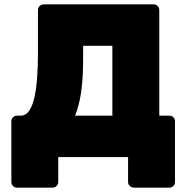

<svg xmlns="http://www.w3.org/2000/svg" viewBox="-20 -720 853 880"><path d="M58 140Q47 140 39.5 132.5Q32 125 32 114V-164Q32 -175 39.5 -182.5Q47 -190 58 -190H75Q99 -190 114.5 -213.5Q130 -237 138.5 -277Q147 -317 150.5 -369Q154 -421 154 -477V-674Q154 -685 161.5 -692.5Q169 -700 180 -700H684Q695 -700 702.5 -692.5Q710 -685 710 -674V-190H756Q767 -190 774.5 -182.5Q782 -175 782 -164V114Q782 125 774.5 132.5Q767 140 756 140H594Q583 140 575 132.5Q567 125 567 114V0H247V114Q247 125 239.5 132.5Q232 140 221 140ZM324 -190H495V-510H361V-449Q361 -359 351.5 -295.5Q342 -232 324 -190Z"/></svg>

Font: Rubik Light ExtraBold
Style: Regular
Weight: 800
Version: Version 2.104